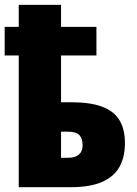

<svg xmlns="http://www.w3.org/2000/svg" viewBox="-20 -780 569 800"><path d="M234.4 -759.8V-668H381.8V-548.8H234.4V-354H276.4Q356.9 -354 406.2 -335.2Q455.6 -316.4 478 -278.8Q500.5 -241.2 500.5 -183.6Q500.5 -124.5 477.1 -83.5Q453.6 -42.5 403.6 -21.2Q353.5 0 273.9 0H58.1V-548.8H-0.5V-668H58.1V-759.8ZM262.2 -231.4H234.4V-122.6H264.2Q293.9 -122.6 309.1 -136.2Q324.2 -149.9 324.2 -174.8Q324.2 -202.1 311 -216.8Q297.9 -231.4 262.2 -231.4Z"/></svg>

Font: Open Sans SemiCondensed ExtraBold
Style: Regular
Weight: 800
Width: 4
Designer: Monotype Design Team
Foundry: Monotype Imaging Inc.
Version: Version 3.000